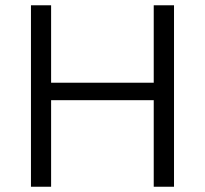

<svg xmlns="http://www.w3.org/2000/svg" viewBox="-20 -710 779 730"><path d="M641.6 0H564.5V-329.1H174.3V0H97.7V-689.9H174.3V-395.5H564.5V-689.9H641.6Z"/></svg>

Font: SakalBharati
Style: Regular
Weight: 400
Designer: CDAC GIST
Foundry: CDAC
Version: 13.02